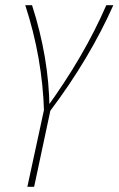

<svg xmlns="http://www.w3.org/2000/svg" viewBox="-20 -428 455 737"><path d="M149 0Q146 -102 128 -204.5Q110 -307 77 -408H103Q135 -309 152 -209.5Q169 -110 170 -10H156Q229 -110 287 -209.5Q345 -309 388 -408H415Q370 -307 309 -204.5Q248 -102 171 0ZM85 289 151 -16H176L111 289Z"/></svg>

Font: Ysabeau Office Thin
Style: Italic
Weight: 250
Italic angle: -12°
Designer: Christian Thalmann (Catharsis Fonts)
Version: Version 2.001;gftools[0.9.30]; featfreeze: tnum,lnum,ss02